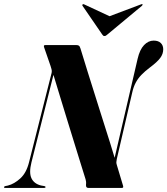

<svg xmlns="http://www.w3.org/2000/svg" viewBox="-66 -921 820 941"><path d="M88 -124.5 198 -562 194 -560.5Q211 -504 228.8 -446Q246.5 -388 264 -331Q281.5 -274 297.8 -221.5Q314 -169 328.2 -123.2Q342.5 -77.5 353.5 -42Q355 -36 355.8 -30.5Q356.5 -25 355.5 -15.5Q355 -7.5 357.8 -3.8Q360.5 0 367 0H531Q536.5 0 537.5 -2.8Q538.5 -5.5 537 -11L507 -111Q504 -120 504.2 -126Q504.5 -132 506.5 -142L582.5 -469.5Q588.5 -496 599.5 -516.5Q610.5 -537 627.8 -554.8Q645 -572.5 669 -590.5Q704.5 -617 719.2 -636.8Q734 -656.5 734 -679.5Q734 -698.5 722 -710.2Q710 -722 687 -722Q661 -722 640 -700Q619 -678 608.5 -633L490 -122.5L500.5 -132.5Q486 -180.5 473 -222.5Q460 -264.5 447.2 -304Q434.5 -343.5 421.8 -384.2Q409 -425 394.8 -470Q380.5 -515 364.2 -567.2Q348 -619.5 328.5 -683Q325 -694.5 320.5 -697.2Q316 -700 309.5 -700H156Q152.5 -700 150.8 -698.8Q149 -697.5 149 -695Q149 -692.5 150 -689.5L181.5 -598.5Q184 -590.5 186.5 -581.8Q189 -573 187 -564L76.5 -126.5Q63.5 -74 33.8 -46.8Q4 -19.5 -27.5 -11.5L-40 -9Q-46.5 -7 -46.5 -3.5Q-46.5 -1.5 -44.8 -0.8Q-43 0 -39.5 0H150.5Q154 0 155.5 -1Q157 -2 157 -4Q157 -6.5 155.5 -7.5Q154 -8.5 151 -9L134.5 -12Q101 -20.5 88.2 -47.2Q75.5 -74 88 -124.5ZM505.5 -825.5 347.5 -899Q342 -902 340 -900Q338 -899 337.5 -897Q337 -895 338.5 -892.5L435 -752Q438 -748 440 -746.2Q442 -744.5 446 -744.5Q450 -744.5 453 -746.2Q456 -748 460.5 -752L629.5 -892.5Q632 -895 632.8 -897Q633.5 -899 632.5 -900Q631 -901 628.8 -900.8Q626.5 -900.5 623.5 -899L428.5 -825.5Z"/></svg>

Font: Fraunces 120pt
Style: Bold Italic
Weight: 700
Italic angle: -16°
Version: Version 1.000;[b76b70a41]